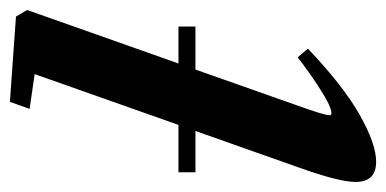

<svg xmlns="http://www.w3.org/2000/svg" viewBox="-222 -550 776 386"><g transform="rotate(-90 166.0 -357.0)"><path d="M33.7 11.2Q-6.8 11.2 -6.8 -30.3Q-6.8 -63 22 -143.6L95.7 -352.1H12.7V-386.2H107.9L210 -675.3L140.1 -685.5L154.3 -725.1L325.7 -712.9L338.9 -690.4L231.4 -386.2H305.7V-352.1H219.2L146.5 -146Q127.4 -93.3 127.4 -82.5Q127.4 -78.6 131.8 -78.6Q137.2 -78.6 149.7 -84.2Q162.1 -89.8 187 -106Q211.9 -122.1 243.7 -146.5L261.2 -126Q187.5 -55.7 128.7 -22.2Q69.8 11.2 33.7 11.2Z"/></g></svg>

Font: Elstob Grade
Style: Italic
Weight: 400
Italic angle: -20°
Designer: Peter S. Baker
Version: Version 1.015